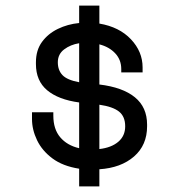

<svg xmlns="http://www.w3.org/2000/svg" viewBox="-20 -692 652 684"><path d="M262 -28V-91Q204 -100 167 -127.5Q130 -155 112 -192.5Q94 -230 94 -268V-292H170V-280Q170 -232 194.5 -203Q219 -174 262 -164V-327Q188 -337 148 -370.5Q108 -404 108 -464V-470Q108 -513 129.5 -542.5Q151 -572 186 -589Q221 -606 262 -610V-672H334V-608Q405 -596 446.5 -552Q488 -508 488 -452V-434H412V-446Q412 -479 390.5 -502Q369 -525 334 -534V-391Q417 -381 460.5 -345.5Q504 -310 504 -248V-242Q504 -175 457.5 -134.5Q411 -94 334 -89V-28ZM262 -399V-538Q231 -533 208.5 -516Q186 -499 186 -470Q186 -442 202.5 -424.5Q219 -407 262 -399ZM334 -161Q377 -166 401.5 -187Q426 -208 426 -242Q426 -277 404 -294.5Q382 -312 334 -319Z"/></svg>

Font: Space Mono
Style: Regular
Weight: 400
Monospace: yes
Designer: Colophon Foundry + Benjamin Critton
Foundry: Colophon Foundry & Benjamin Critton
Version: Version 1.003; ttfautohint (v1.8.4.7-5d5b)